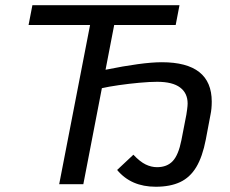

<svg xmlns="http://www.w3.org/2000/svg" viewBox="-20 -708 883 738"><path d="M771 -171.4Q758.3 -105.5 734.4 -65.7Q710.4 -25.9 672.4 -8.1Q634.3 9.8 578.6 9.8Q531.2 9.8 494.1 -6.3Q457 -22.5 430.2 -54.7L492.7 -113.3Q518.1 -86.4 539.8 -75.9Q561.5 -65.4 583.5 -65.4Q622.1 -65.4 644 -88.9Q666 -112.3 677.2 -168.9L696.3 -267.1Q697.3 -272 699.2 -286.9Q701.2 -301.8 701.2 -310.1Q701.2 -350.1 672.1 -371.8Q643.1 -393.6 584 -393.6Q555.7 -393.6 515.4 -389.9Q475.1 -386.2 436.3 -380.6Q397.5 -375 371.6 -369.1L300.3 0H207.5L326.2 -611.8H89.8L104.5 -688H669.9L655.3 -611.8H418.9L385.7 -439.9Q455.6 -454.1 509.8 -461.4Q564 -468.8 602.1 -468.8Q793.9 -468.8 793.9 -317.4Q793.9 -303.7 792.7 -291Q791.5 -278.3 789.1 -267.1Z"/></svg>

Font: Arimo
Style: Italic
Weight: 400
Italic angle: -12°
Designer: Steve Matteson
Foundry: Monotype Imaging Inc.
Version: Version 1.33